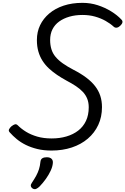

<svg xmlns="http://www.w3.org/2000/svg" viewBox="-20 -1035 880 1348"><path d="M342 22Q286 22 241.5 11Q197 0 161.5 -17.5Q126 -35 98 -58Q70 -81 48 -106Q38 -117 44 -128Q50 -139 60 -148Q74 -159 84.5 -162Q95 -165 105 -155Q130 -130 163.5 -109.5Q197 -89 241.5 -76Q286 -63 343 -63Q399 -63 446.5 -77Q494 -91 529 -118Q564 -145 583.5 -186Q603 -227 603 -282Q603 -315 592.5 -341.5Q582 -368 562 -389.5Q542 -411 513.5 -430Q485 -449 447 -469Q412 -488 381 -509Q350 -530 324 -554Q298 -578 279 -607.5Q260 -637 249.5 -673Q239 -709 239 -754Q239 -811 261.5 -858Q284 -905 326 -940.5Q368 -976 427 -995.5Q486 -1015 559 -1015Q615 -1015 666 -998.5Q717 -982 760 -955.5Q803 -929 831 -899Q842 -889 839.5 -877.5Q837 -866 824 -854Q813 -843 800.5 -841Q788 -839 779 -847Q754 -870 721 -888.5Q688 -907 647.5 -918.5Q607 -930 559 -930Q509 -930 467.5 -918Q426 -906 395.5 -884Q365 -862 348.5 -829.5Q332 -797 332 -754Q332 -719 341 -689.5Q350 -660 370 -636Q390 -612 421 -590Q452 -568 496 -545Q547 -519 585 -490.5Q623 -462 647.5 -430.5Q672 -399 684 -362.5Q696 -326 696 -283Q696 -214 670 -158Q644 -102 596.5 -61.5Q549 -21 484 0.5Q419 22 342 22ZM210 289Q198 281 196.5 270.5Q195 260 204 248Q222 221 234 199Q246 177 253.5 153.5Q261 130 264 100Q266 83 277.5 76Q289 69 308 69Q331 69 342 80Q353 91 351 110Q349 135 335.5 164Q322 193 302 221Q282 249 259 273Q246 286 234 291Q222 296 210 289Z"/></svg>

Font: Playwrite RO
Style: Regular
Weight: 400
Designer: Veronika Burian, José Scaglione
Foundry: TypeTogether
Version: Version 1.002